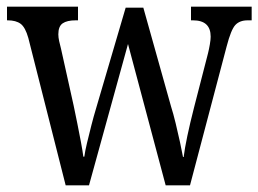

<svg xmlns="http://www.w3.org/2000/svg" viewBox="-20 -556 775 576"><path d="M65 -442Q56 -474 42 -484.5Q28 -495 3 -495H1V-536H214V-495H207Q181 -495 168 -486Q155 -477 155 -453Q155 -444 157.5 -432.5Q160 -421 163 -410L201 -239Q206 -215 212 -185.5Q218 -156 223 -129Q228 -102 230 -86H233Q235 -102 241 -127Q247 -152 254 -179.5Q261 -207 268 -230L357 -533H410L493 -237Q500 -215 507 -186Q514 -157 520 -129.5Q526 -102 529 -85H531Q534 -110 542 -148Q550 -186 562 -233L604 -396Q607 -408 609.5 -422.5Q612 -437 612 -446Q612 -495 559 -495H553V-536H735V-495H723Q699 -495 686 -481Q673 -467 660 -417L550 0H477L364 -424L247 0H177Z"/></svg>

Font: Noto Serif Georgian Condensed
Style: Regular
Weight: 400
Width: 3
Designer: Monotype Design Team, Akaki Razmadze
Foundry: Google LLC
Version: Version 2.003; ttfautohint (v1.8.4.7-5d5b)